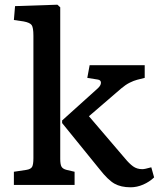

<svg xmlns="http://www.w3.org/2000/svg" viewBox="-20 -786 675 816"><path d="M39 0V-56L92 -64Q111 -67 116.5 -77Q122 -87 122 -114V-634Q122 -669 114.5 -679.5Q107 -690 80 -695L39 -701L44 -760L224 -766L236 -755V-111Q236 -87 241.5 -77.5Q247 -68 263 -64L297 -56V0ZM535 10Q494 10 466.5 -5.5Q439 -21 403 -67L244 -263V-274L396 -411Q409 -423 409 -434.5Q409 -446 395 -448L351 -455L361 -509H595V-455L563 -447Q548 -443 531 -434.5Q514 -426 495 -410L358 -292L511 -113Q529 -91 545.5 -79Q562 -67 585 -67Q595 -67 623 -75L635 -32Q615 -13 588.5 -1.5Q562 10 535 10Z"/></svg>

Font: Literata 12pt Medium
Style: Regular
Weight: 500
Designer: Latin by Veronika Burian and Jose Scaglione. Greek by Irene Vlachou. Cyrillic by Vera Evstafieva.
Foundry: TypeTogether
Version: Version 3.002